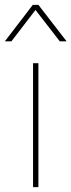

<svg xmlns="http://www.w3.org/2000/svg" viewBox="-65 -770 294 790"><path d="M93 -510V0H71V-510ZM-45 -600 70 -750H93L209 -600H181L81 -729L-18 -600Z"/></svg>

Font: Nacelle Thin
Style: Regular
Weight: 100
Designer: Sora Sagano
Foundry: Sora Sagano
Version: Version 1.000;FEAKit 1.0